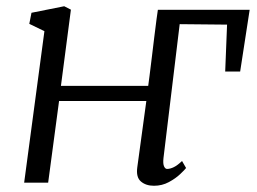

<svg xmlns="http://www.w3.org/2000/svg" viewBox="-20 -586 823 616"><path d="M455.5 -310.5Q456.5 -318 459.8 -343Q463 -368 467 -401.2Q471 -434.5 475 -467.2Q479 -500 482.2 -524.2Q485.5 -548.5 486.5 -554.5H781L750.5 -356.5H702.5L708.5 -507L556.5 -508.5L504.5 -79Q502.5 -61 506.2 -52.5Q510 -44 516 -44Q526 -44 537.8 -49.8Q549.5 -55.5 564 -69.5L577 -47Q573 -41.5 558.2 -27.5Q543.5 -13.5 521.8 -1.8Q500 10 474 10Q448 10 432 -3.8Q416 -17.5 420.5 -49.5L449.5 -262H169.5L134.5 0H57.5L122.5 -486L74 -509.5L81 -545L186 -566L207.5 -555L175.5 -310.5Z"/></svg>

Font: Merriweather Light
Style: Italic
Weight: 300
Italic angle: -7.8°
Designer: Eben Sorkin
Foundry: Eben Sorkin
Version: Version 2.101